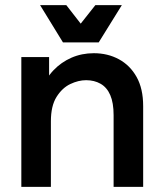

<svg xmlns="http://www.w3.org/2000/svg" viewBox="-20 -727 636 747"><path d="M63 0V-505H171V-376L142 -378Q158 -422 188 -453.5Q218 -485 258 -502.5Q298 -520 345 -520Q399 -520 442.5 -496.5Q486 -473 511.5 -427.5Q537 -382 537 -314V0H422V-279Q422 -327 409 -357Q396 -387 371.5 -401Q347 -415 315 -415Q285 -415 253.5 -400Q222 -385 200 -350Q178 -315 178 -255V0ZM136 -707H238L294 -635L351 -707H454L364 -562H225Z"/></svg>

Font: Fustat
Style: Bold
Weight: 700
Designer: Mohamed Gaber, Khaled Hosny, Laura Garcia Mut
Foundry: Kief Type Foundry, Alif Type Foundry, Hard Type Foundry
Version: Version 1.007